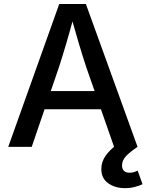

<svg xmlns="http://www.w3.org/2000/svg" viewBox="-20 -748 746 978"><path d="M22 0 281.7 -727.5H417.5L680.7 0H561L419.4 -405.8Q402.8 -455.6 383.1 -521.5Q363.3 -587.4 336.9 -681.2H360.8Q335.4 -586.9 315.7 -520.3Q295.9 -453.6 280.3 -405.8L141.6 0ZM163.6 -191.4V-284.2H539.6V-191.4ZM616.2 210.4Q565.9 210.4 531 185.3Q496.1 160.2 496.1 113.3Q496.1 77.1 517.1 46.6Q538.1 16.1 572.8 -8.8L680.7 0Q644.5 24.4 623 46.1Q601.6 67.9 601.6 94.7Q601.6 112.3 611.1 122.1Q620.6 131.8 640.6 131.8Q652.3 131.8 662.4 128.7Q672.4 125.5 681.2 121.1L706.1 190.4Q690.4 197.8 667 204.1Q643.6 210.4 616.2 210.4Z"/></svg>

Font: Inter 17pt Medium
Style: Regular
Weight: 500
Version: Version 4.001;git-66647c0bb